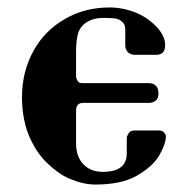

<svg xmlns="http://www.w3.org/2000/svg" viewBox="-20 -486 499 515"><path d="M425 -121Q425 -100 406 -67Q387 -37 344 -13Q303 9 236 9Q204 9 168 -6Q151 -13 134.5 -25Q118 -37 104 -51Q89 -66 77 -85Q65 -104 56 -126Q39 -171 39 -225Q39 -294 70 -350Q100 -404 154 -435Q207 -466 274 -466Q311 -466 347 -451Q365 -443 378.5 -433Q392 -423 402 -412Q423 -388 423 -365Q423 -339 399 -339H341Q331 -339 323 -346Q316 -354 316 -364V-407Q316 -422 306 -429Q298 -436 285 -437Q272 -438 256 -438Q231 -438 212 -426Q193 -414 188 -391Q186 -381 185 -370.5Q184 -360 184 -349V-282Q184 -275 189 -268Q192 -263 201 -263H381Q381 -263 387 -262Q393 -261 399 -255Q405 -249 405 -235Q405 -223 399 -217.5Q393 -212 387 -211Q381 -210 381 -210H203Q184 -210 184 -189V-102Q184 -66 203.5 -45.5Q223 -25 256 -25Q273 -25 287 -29Q301 -33 310 -43Q320 -55 320 -74V-116Q320 -120 322 -123Q324 -126 326 -130Q331 -136 340 -136H406Q414 -136 419 -132Q421 -129 423 -126.5Q425 -124 425 -121Z"/></svg>

Font: Shafarik
Style: Regular
Weight: 400
Version: Version 1.001; ttfautohint (v1.8.4.7-5d5b)